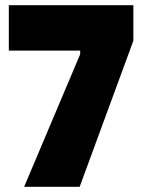

<svg xmlns="http://www.w3.org/2000/svg" viewBox="-20 -720 544 740"><path d="M73 0H287L494 -563V-700H14V-525H289V-511Z"/></svg>

Font: Fixel Text Black
Style: Regular
Weight: 900
Width: 4
Designer: AlfaBravo + MacPaw
Foundry: Kyrylo Tkachov, Marchela Mozhyna, Serhii Makarenko, Maria Weinstein, Zakhar Kryvoshyya
Version: Version 1.211